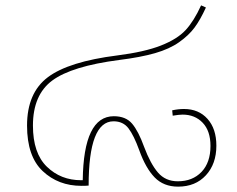

<svg xmlns="http://www.w3.org/2000/svg" viewBox="-20 -692 885 717"><path d="M667 -285Q722 -285 755 -248Q788 -211 788 -148Q788 -80 749 -37.5Q710 5 645 5Q591 5 557.5 -29.5Q524 -64 500 -131Q480 -186 460 -212.5Q440 -239 404 -239Q311 -239 311 1Q302 2 284 2Q198 2 139.5 -53Q81 -108 81 -223Q81 -345 158.5 -403.5Q236 -462 418 -485Q520 -498 581 -522Q642 -546 673 -579.5Q704 -613 731 -672L749 -664Q728 -618 706.5 -589Q685 -560 649 -534.5Q613 -509 559 -493.5Q505 -478 425 -468Q248 -445 175.5 -391.5Q103 -338 103 -223Q103 -120 155 -69.5Q207 -19 283 -19H289Q292 -258 405 -258Q450 -258 473.5 -230Q497 -202 518 -144Q542 -80 570 -47.5Q598 -15 644 -15Q699 -15 732.5 -50Q766 -85 766 -147Q766 -203 737 -233.5Q708 -264 662 -264Q649 -264 625 -260L623 -280Q646 -285 667 -285Z"/></svg>

Font: FiraGO Thin
Style: Regular
Weight: 100
Designer: bBox Type
Foundry: bBox Type GmbH
Version: Version 1.001;PS 001.001;hotconv 1.0.88;makeotf.lib2.5.64775